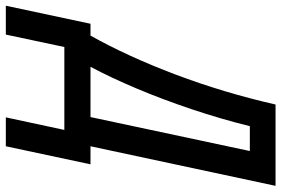

<svg xmlns="http://www.w3.org/2000/svg" viewBox="-266 -582 952 649"><g transform="rotate(90 209.5 -258.0)"><path d="M-95.2 197.8 -34.2 -88.4H5.9Q76.2 -213.9 137.5 -376Q198.7 -538.1 238.8 -713.9H513.7L379.9 -88.4H440.9L379.9 197.8H282.2L324.7 0H44.4L2.4 197.8ZM111.3 -88.4H281.2L396 -627H312Q287.6 -528.3 254.6 -430.2Q221.7 -332 184.6 -244.1Q147.5 -156.2 111.3 -88.4Z"/></g></svg>

Font: Open Sans Condensed SemiBold
Style: Italic
Weight: 600
Width: 3
Italic angle: -12°
Designer: Monotype Design Team
Foundry: Monotype Imaging Inc.
Version: Version 3.000; ttfautohint (v1.8.4)